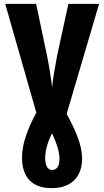

<svg xmlns="http://www.w3.org/2000/svg" viewBox="-20 -734 540 994"><path d="M247 240C355 240 405 176 405 87C405 18 372 -59 325 -144L493 -714H334L276 -447C268 -405 252 -317 250 -282C246 -317 233 -402 223 -448L167 -714H7L168 -151C119 -59 94 14 94 82C94 179 142 240 247 240ZM250 146C229 146 214 128 214 83C214 51 224 7 249 -44C276 12 288 56 288 89C288 127 273 146 250 146Z"/></svg>

Font: Noto Sans Mono ExtraCondensed ExtraBold
Style: Regular
Weight: 800
Width: 2
Designer: Monotype Design Team
Foundry: Monotype Imaging Inc.
Version: Version 2.014